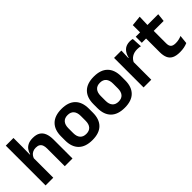

<svg xmlns="http://www.w3.org/2000/svg" viewBox="90 -1452 2256 2256"><g transform="rotate(-45 1218.0 -324.0)"><path d="M503.5 0H375.5V-294.5Q375.5 -325.5 367.2 -348Q359 -370.5 340 -383Q321 -395.5 288 -395.5Q259 -395.5 237.5 -385Q216 -374.5 202.2 -356.8Q188.5 -339 182 -316.5L156 -386.5H186.5Q195 -419 213.5 -445Q232 -471 264 -486.2Q296 -501.5 343.5 -501.5Q400 -501.5 435 -480.2Q470 -459 486.8 -417Q503.5 -375 503.5 -313ZM184 0H56V-661H183.5V-510L181 -357.5L184 -348Z M823.5 13.5Q709.5 13.5 650.8 -45Q592 -103.5 592 -211.5V-278Q592 -386.5 650.8 -445.2Q709.5 -504 823.5 -504Q937 -504 995.5 -445.2Q1054 -386.5 1054 -278V-211.5Q1054 -103.5 995.8 -45Q937.5 13.5 823.5 13.5ZM823.5 -89Q873.5 -89 899.8 -119Q926 -149 926 -205V-284.5Q926 -341.5 899.8 -371.8Q873.5 -402 823.5 -402Q773 -402 746.8 -371.8Q720.5 -341.5 720.5 -284.5V-205Q720.5 -149 746.8 -119Q773 -89 823.5 -89Z M1360.5 13.5Q1246.5 13.5 1187.8 -45Q1129 -103.5 1129 -211.5V-278Q1129 -386.5 1187.8 -445.2Q1246.5 -504 1360.5 -504Q1474 -504 1532.5 -445.2Q1591 -386.5 1591 -278V-211.5Q1591 -103.5 1532.8 -45Q1474.5 13.5 1360.5 13.5ZM1360.5 -89Q1410.5 -89 1436.8 -119Q1463 -149 1463 -205V-284.5Q1463 -341.5 1436.8 -371.8Q1410.5 -402 1360.5 -402Q1310 -402 1283.8 -371.8Q1257.5 -341.5 1257.5 -284.5V-205Q1257.5 -149 1283.8 -119Q1310 -89 1360.5 -89Z M1809 -285 1776.5 -370.5H1807.5Q1821 -430 1856.5 -464Q1892 -498 1955 -498Q1968 -498 1978.5 -496.2Q1989 -494.5 1997.5 -492L2004.5 -364Q1993.5 -367.5 1979 -369.2Q1964.5 -371 1948.5 -371Q1897.5 -371 1861.8 -348.5Q1826 -326 1809 -285ZM1812.5 0H1684.5V-490.5H1806.5L1801 -340L1812.5 -335.5Z M2281.5 10.5Q2219 10.5 2181.8 -8.2Q2144.5 -27 2128 -65Q2111.5 -103 2111.5 -158.5V-444.5H2238.5V-177.5Q2238.5 -137.5 2256.8 -118.8Q2275 -100 2321 -100Q2348 -100 2373 -105.8Q2398 -111.5 2419 -121L2408 -14Q2383 -2.5 2350.8 4Q2318.5 10.5 2281.5 10.5ZM2403.5 -385.5H2040.5V-486.5H2414.5ZM2235 -477H2113L2112.5 -607L2240 -620Z"/></g></svg>

Font: Anek Devanagari SemiBold
Style: Regular
Weight: 600
Designer: Kailash Malviya (Devanagari) & Yesha Goshar (Latin)
Foundry: Ek Type
Version: Version 1.003